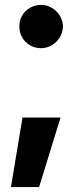

<svg xmlns="http://www.w3.org/2000/svg" viewBox="-20 -551 332 779"><path d="M138.7 208H24.4L71.3 -74.2H225.6ZM58.6 -444.3Q58.1 -467.8 69.8 -487.8Q81.5 -507.8 102.1 -519.5Q122.6 -531.2 146.5 -531.2Q169.4 -531.2 189.7 -519.5Q210 -507.8 222.4 -487.8Q234.9 -467.8 235.4 -444.3Q234.9 -419.9 222.7 -399.7Q210.4 -379.4 189.9 -367.4Q169.4 -355.5 146.5 -355.5Q122.6 -355.5 102.1 -367.2Q81.5 -378.9 69.8 -399.4Q58.1 -419.9 58.6 -444.3Z"/></svg>

Font: Pretendard ExtraBold
Style: Regular
Weight: 800
Designer: Base glyphs from Inter by Rasmus Andersson; Hangeul glyphs from Noto Sans CJK(Source Han Sans) by Jang Soo-young and Kan
Foundry: Kil Hyung-jin
Version: Version 1.309